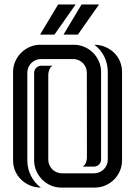

<svg xmlns="http://www.w3.org/2000/svg" viewBox="-20 -846 611 868"><path d="M39.1 -520.5Q39.1 -545.9 48.8 -568.1Q58.6 -590.3 75.4 -607.2Q92.3 -624 114.5 -633.8Q136.7 -643.6 162.1 -643.6H314Q339.4 -643.6 361.8 -633.8Q384.3 -624 400.9 -607.4Q417.5 -590.8 427.2 -568.4Q437 -545.9 437 -520.5V-125.5Q437 -111.8 427.5 -102.3Q418 -92.8 404.3 -92.8H354Q364.3 -99.6 368.7 -111.3Q373 -123 373 -134.8L372.6 -517.6Q372.6 -530.3 367.7 -541.5Q362.8 -552.7 354.5 -561Q346.2 -569.3 335 -574.2Q323.7 -579.1 311 -579.1H165Q152.3 -579.1 141.1 -574.2Q129.9 -569.3 121.6 -561Q113.3 -552.7 108.4 -541.5Q103.5 -530.3 103.5 -517.6V-121.1Q103.5 -84.5 119.4 -52.2Q135.3 -20 164.6 2Q138.7 2 116 -7.6Q93.3 -17.1 76.2 -33.4Q59.1 -49.8 49.1 -72.3Q39.1 -94.7 39.1 -121.1ZM531.7 -121.1Q531.7 -95.7 522 -73.2Q512.2 -50.8 495.6 -34.2Q479 -17.6 456.5 -7.8Q434.1 2 408.7 2H256.8Q231.4 2 209.2 -7.8Q187 -17.6 170.4 -34.4Q153.8 -51.3 144 -73.5Q134.3 -95.7 134.3 -121.1V-516.6Q134.3 -529.8 143.8 -539.3Q153.3 -548.8 166.5 -548.8H217.3Q207 -542 202.6 -530.3Q198.2 -518.6 198.2 -506.8V-124Q198.2 -111.3 203.1 -100.1Q208 -88.9 216.3 -80.6Q224.6 -72.3 235.8 -67.4Q247.1 -62.5 259.8 -62.5H405.8Q418.5 -62.5 429.7 -67.4Q440.9 -72.3 449.2 -80.6Q457.5 -88.9 462.4 -100.1Q467.3 -111.3 467.3 -124V-520.5Q467.3 -557.1 451.7 -589.4Q436 -621.6 406.7 -643.6Q432.6 -643.6 455.3 -634Q478 -624.5 495.1 -608.2Q512.2 -591.8 522 -569.3Q531.7 -546.9 531.7 -520.5ZM321.8 -825.7 226.1 -689.5H161.1L242.7 -825.7ZM427.7 -825.7 332 -689.5H267.1L348.6 -825.7Z"/></svg>

Font: Isar CAT
Style: Regular
Weight: 400
Designer: Digitized by Peter Wiegel
Foundry: CAT-Fonts, Peter Wiegel
Version: Version 1.000; ttfautohint (v1.3)